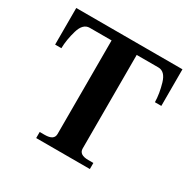

<svg xmlns="http://www.w3.org/2000/svg" viewBox="-155 -857 1015 1013"><g transform="rotate(30 352.5 -350.0)"><path d="M189 -37H219Q248 -37 262 -46.5Q276 -56 276 -75V-645H143Q102 -645 85 -587Q68 -529 67 -477H29V-700H676V-477H637Q636 -529 619 -587Q602 -645 561 -645H429V-75Q429 -37 485 -37H516V0H189Z"/></g></svg>

Font: Taviraj SemiBold
Style: Regular
Weight: 600
Designer: Katatrad Team
Foundry: CadsonDemak
Version: Version 1.001